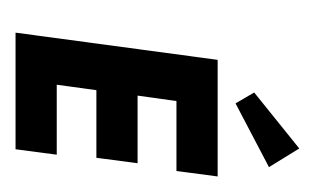

<svg xmlns="http://www.w3.org/2000/svg" viewBox="-99 -306 405 247"><g transform="rotate(90 103.5 -182.5)"><path d="M207 -260H57L22 0H172L179 -53H89L96 -104H183L190 -157H103L110 -207H200ZM99 -307 113 -283 195 -326 171 -365Z"/></g></svg>

Font: Hussar Tani
Style: DwaKurs
Weight: 700
Foundry: Cannot Into Space Fonts
Version: Version 0.92